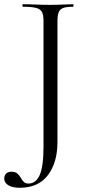

<svg xmlns="http://www.w3.org/2000/svg" viewBox="-66 -645 408 909"><path d="M280 -625Q282 -625 282 -619Q282 -613 280 -613Q248 -613 232.5 -607Q217 -601 211.5 -586Q206 -571 206 -542V28Q206 124 161 184Q116 244 27 244Q-7 244 -26.5 232Q-46 220 -46 201Q-46 186 -37 177Q-28 168 -12 168Q6 168 15.5 176Q25 184 31.5 195.5Q38 207 46 215.5Q54 224 69 224Q104 224 122 183.5Q140 143 140 49V-544Q140 -573 133 -587.5Q126 -602 105 -607.5Q84 -613 42 -613Q40 -613 40 -619Q40 -625 42 -625Q71 -625 104 -623.5Q137 -622 172 -622Q205 -622 231.5 -623.5Q258 -625 280 -625Z"/></svg>

Font: Cormorant Garamond Light
Style: Regular
Weight: 400
Version: Version 4.001